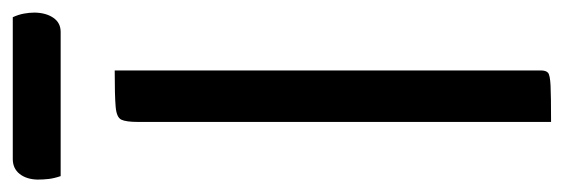

<svg xmlns="http://www.w3.org/2000/svg" viewBox="-367 -586 904 308"><g transform="rotate(-90 85.0 -432.0)"><path d="M43.4 0V-662.6Q43.4 -681.6 47 -689.3Q50.6 -697.1 68.1 -698.5Q85.5 -700 126 -700V-16.5Q126 -8.2 122.3 -4.9Q118.5 -1.6 101.5 -0.8Q84.5 0 43.4 0ZM-43.5 -786.7Q-47.1 -797.2 -48.1 -806Q-49.1 -814.9 -49.1 -823.7Q-48.7 -841.4 -40.1 -852.4Q-31.4 -863.5 -16 -863.5H211.4Q215.6 -854.4 217.2 -845.5Q218.8 -836.7 218.8 -828.5Q218.5 -810.2 210.5 -798.5Q202.5 -786.7 187.8 -786.7Z"/></g></svg>

Font: Yanone Kaffeesatz ExtraLight
Style: Regular
Weight: 200
Designer: Yanone (Cyrillic: Daniel Pouzeot, Huerta Tipografica, and Cyreal)
Foundry: Yanone
Version: Version 2.003